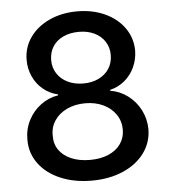

<svg xmlns="http://www.w3.org/2000/svg" viewBox="-52 -764 722 821"><g transform="rotate(-5 309.0 -353.5)"><path d="M49.8 -188.5Q49.3 -232.9 68.8 -271.2Q88.4 -309.6 122.3 -334.7Q156.2 -359.9 197.3 -366.2V-370.1Q161.6 -378.4 134 -401.1Q106.4 -423.8 91.3 -457Q76.2 -490.2 76.2 -528.3Q76.2 -582 106.4 -625Q136.7 -668 189.9 -692.4Q243.2 -716.8 309.6 -716.8Q375.5 -716.8 428.5 -692.4Q481.4 -668 511.5 -625Q541.5 -582 542 -528.3Q541.5 -490.2 526.1 -457Q510.7 -423.8 483.4 -401.1Q456.1 -378.4 420.9 -370.1V-366.2Q461.4 -359.9 495.4 -334.7Q529.3 -309.6 549.1 -271.2Q568.8 -232.9 569.3 -188.5Q568.8 -131.3 535.6 -86.2Q502.4 -41 443.4 -15.6Q384.3 9.8 309.6 9.8Q233.9 9.8 174.6 -15.6Q115.2 -41 82.3 -86.2Q49.3 -131.3 49.8 -188.5ZM460 -196.3Q460 -232.4 440.4 -261.2Q420.9 -290 386.7 -306.2Q352.5 -322.3 309.6 -322.3Q266.1 -322.3 231.4 -306.2Q196.8 -290 177.5 -261.2Q158.2 -232.4 159.2 -196.3Q158.2 -161.6 176.3 -135.3Q194.3 -108.9 228.8 -94Q263.2 -79.1 309.6 -79.1Q355 -79.1 388.9 -93.8Q422.9 -108.4 441.4 -135Q460 -161.6 460 -196.3ZM436.5 -518.6Q436.5 -550.8 420.4 -575.9Q404.3 -601.1 375.5 -615Q346.7 -628.9 309.6 -628.9Q271 -628.9 241.7 -615.2Q212.4 -601.6 196.5 -576.4Q180.7 -551.3 180.7 -518.6Q180.7 -485.8 197.3 -460.4Q213.9 -435.1 243.2 -421.1Q272.5 -407.2 309.6 -407.2Q346.2 -407.2 375.2 -421.1Q404.3 -435.1 420.4 -460.4Q436.5 -485.8 436.5 -518.6Z"/></g></svg>

Font: WEMIX Pretendard Medium
Style: Regular
Weight: 500
Designer: Base glyphs from Inter by Rasmus Andersson; Hangeul glyphs from Noto Sans CJK(Source Han Sans) by Jang Soo-young and Kan
Foundry: Kil Hyung-jin
Version: Version 1.000